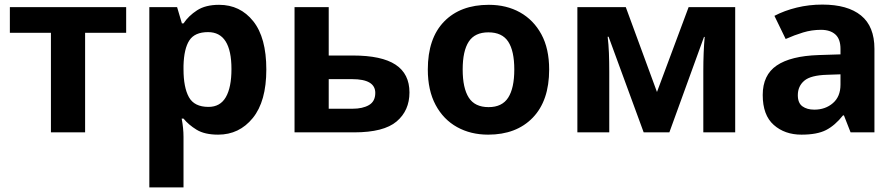

<svg xmlns="http://www.w3.org/2000/svg" viewBox="-20 -577 3907 837"><path d="M530 -434H351V0H202V-434H23V-546H530Z M935 -556Q1027 -556 1084 -484.5Q1141 -413 1141 -274Q1141 -135 1082 -62.5Q1023 10 931 10Q872 10 837 -11.5Q802 -33 780 -60H772Q780 -18 780 20V240H631V-546H752L773 -475H780Q802 -508 839 -532Q876 -556 935 -556ZM887 -437Q829 -437 805.5 -401Q782 -365 780 -291V-275Q780 -196 803.5 -153.5Q827 -111 889 -111Q940 -111 964.5 -153.5Q989 -196 989 -276Q989 -437 887 -437Z M1518 -335Q1644 -335 1704.5 -295Q1765 -255 1765 -174Q1765 -95 1709 -47.5Q1653 0 1524 0H1264V-546H1413V-335ZM1616 -172Q1616 -232 1515 -232H1413V-103H1517Q1561 -103 1588.5 -119Q1616 -135 1616 -172Z M2374 -274Q2374 -138 2302.5 -64Q2231 10 2108 10Q2032 10 1972.5 -23Q1913 -56 1879 -119.5Q1845 -183 1845 -274Q1845 -410 1916 -483Q1987 -556 2111 -556Q2188 -556 2247 -523Q2306 -490 2340 -427.5Q2374 -365 2374 -274ZM1997 -274Q1997 -193 2023.5 -151.5Q2050 -110 2110 -110Q2169 -110 2195.5 -151.5Q2222 -193 2222 -274Q2222 -355 2195.5 -395.5Q2169 -436 2109 -436Q2050 -436 2023.5 -395.5Q1997 -355 1997 -274Z M3185 -546V0H3046V-268Q3046 -308 3047.5 -346Q3049 -384 3052 -416H3049L2898 0H2786L2633 -417H2629Q2633 -384 2634.5 -346.5Q2636 -309 2636 -264V0H2497V-546H2708L2844 -176L2982 -546Z M3565 -557Q3675 -557 3733.5 -509.5Q3792 -462 3792 -364V0H3688L3659 -74H3655Q3620 -30 3581 -10Q3542 10 3474 10Q3401 10 3353 -32.5Q3305 -75 3305 -163Q3305 -250 3366 -291.5Q3427 -333 3549 -337L3644 -340V-364Q3644 -407 3621.5 -427Q3599 -447 3559 -447Q3519 -447 3481 -435.5Q3443 -424 3405 -407L3356 -508Q3400 -531 3453.5 -544Q3507 -557 3565 -557ZM3586 -251Q3514 -249 3486 -225Q3458 -201 3458 -162Q3458 -128 3478 -113.5Q3498 -99 3530 -99Q3578 -99 3611 -127.5Q3644 -156 3644 -208V-253Z"/></svg>

Font: TSCustom
Style: Regular
Weight: 400
Designer: Monotype Design Team
Foundry: Monotype Imaging Inc.
Version: Version 2.004; ttfautohint (v1.8.3) -l 8 -r 50 -G 200 -x 14 